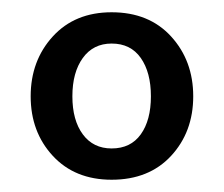

<svg xmlns="http://www.w3.org/2000/svg" viewBox="-20 -775 365 313"><path d="M162 -482Q102 -482 66 -521Q30 -560 30 -618Q30 -676 66 -715.5Q102 -755 162 -755Q223 -755 259 -715.5Q295 -676 295 -618Q295 -560 259 -521Q223 -482 162 -482ZM162 -704Q132 -704 115 -680.5Q98 -657 98 -618Q98 -579 115 -556Q132 -533 162 -533Q193 -533 209.5 -556Q226 -579 226 -618Q226 -657 209.5 -680.5Q193 -704 162 -704Z"/></svg>

Font: Cabin
Style: Bold
Weight: 700
Designer: Pablo Impallari
Foundry: Pablo Impallari. www.impallari.com Igino Marini. www.ikern.com
Version: Version 1.005